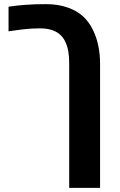

<svg xmlns="http://www.w3.org/2000/svg" viewBox="-20 -661 574 921"><path d="M312 240.2V-355Q312 -388.2 307.9 -413.6Q303.7 -439 293 -461.4Q282.2 -483.9 263.7 -498.5Q231.4 -524.9 171.4 -524.9Q130.9 -524.9 92.8 -520.5Q77.6 -519 58.6 -516.1Q39.6 -513.2 21 -510.7V-628.9Q55.7 -634.3 100.6 -637.7Q124 -639.6 149.4 -640.4Q174.8 -641.1 202.6 -641.1Q258.8 -641.1 304.9 -624.8Q351.1 -608.4 379.4 -581.5Q408.2 -554.2 426.3 -516.6Q460 -447.8 460 -354V240.2Z"/></svg>

Font: Open Sans
Style: Bold
Weight: 700
Designer: Monotype Design Team
Foundry: Monotype Imaging Inc.
Version: Version 3.000; ttfautohint (v1.8.4)